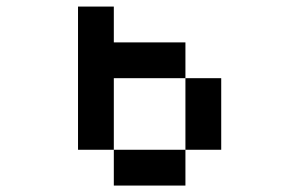

<svg xmlns="http://www.w3.org/2000/svg" viewBox="-20 -576 929 596"><path d="M333.3 -444.4V-555.6H222.2V-111.1H333.3V0H555.6V-111.1H333.3V-333.3H555.6V-111.1H666.7V-333.3H555.6V-444.4Z"/></svg>

Font: linjaSipiki
Style: Regular
Weight: 500
Foundry: Made with Bits'n'Picas by Kreative Software
Version: Version 1.3